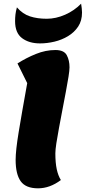

<svg xmlns="http://www.w3.org/2000/svg" viewBox="-20 -998 466 1044"><path d="M187 26Q120 26 92.5 -12.5Q65 -51 65 -129Q65 -179 81.5 -279.5Q98 -380 128 -546L75 -653Q122 -683 175 -704.5Q228 -726 281 -726Q328 -726 343 -698Q358 -670 358 -632Q358 -616 352.5 -580.5Q347 -545 338 -498.5Q329 -452 319.5 -401.5Q310 -351 301 -303.5Q292 -256 286.5 -219.5Q281 -183 281 -164Q281 -113 288.5 -78Q296 -43 311 -19Q251 26 187 26ZM198 -762Q138 -762 100 -790.5Q62 -819 62 -883Q62 -901 64 -919Q66 -937 72 -958Q103 -922 143 -909Q183 -896 234 -896Q284 -896 334 -918Q384 -940 421 -978Q423 -965 424.5 -953Q426 -941 426 -930Q426 -885 405 -853.5Q384 -822 350 -801.5Q316 -781 276 -771.5Q236 -762 198 -762Z"/></svg>

Font: Lemon
Style: Regular
Weight: 400
Designer: Eduardo Rodriguez Tunni
Foundry: Eduardo Rodriguez Tunni
Version: Version 1.003; ttfautohint (v1.8.4.7-5d5b);gftools[0.9.24]